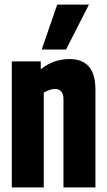

<svg xmlns="http://www.w3.org/2000/svg" viewBox="-20 -809 462 829"><path d="M31 0V-544H156V-510Q188 -535 218.5 -544.5Q249 -554 280 -554Q392 -554 392 -423V0H254V-381Q254 -404 244 -414.5Q234 -425 218 -425Q206 -425 193.5 -420.5Q181 -416 169 -409V0ZM160 -595 227 -789H364L265 -595Z"/></svg>

Font: Georama Condensed
Style: Bold
Weight: 700
Width: 3
Designer: Jean-Baptiste Levee
Foundry: Production Type
Version: Version 1.000